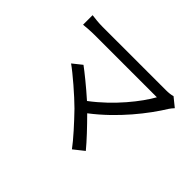

<svg xmlns="http://www.w3.org/2000/svg" viewBox="-140 -960 1280 1280"><g transform="rotate(45 500.0 -320.0)"><path d="M458 -159C521 -94 601 -6 638 45L711 -13C671 -62 600 -137 540 -197C705 -323 832 -486 904 -603C910 -612 919 -623 929 -634L866 -685C852 -680 829 -677 801 -677C701 -677 256 -677 205 -677C170 -677 131 -681 103 -685V-595C123 -597 166 -601 205 -601C263 -601 704 -601 793 -601C743 -511 628 -364 481 -254C413 -315 331 -381 294 -408L229 -356C282 -319 398 -219 458 -159Z"/></g></svg>

Font: GenYoGothic2 TW R
Style: Regular
Weight: 400
Version: Version 2.100;PS 2.1;hotconv 16.6.51;makeotf.lib2.5.65220 DE